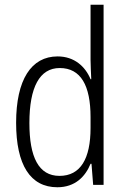

<svg xmlns="http://www.w3.org/2000/svg" viewBox="-20 -780 530 810"><path d="M222 10C297 10 340 -35 362 -89H366L373 0H417V-760H362V-527C362 -503 364 -475 365 -446H362C340 -499 294 -542 223 -542C112 -542 48 -444 48 -262C48 -84 108 10 222 10ZM231 -38C143 -38 104 -117 104 -261C104 -412 147 -493 232 -493C321 -493 362 -419 362 -286V-240C362 -111 320 -38 231 -38Z"/></svg>

Font: Noto Sans Armenian Condensed Light
Style: Regular
Weight: 300
Width: 3
Designer: Monotype Design Team
Foundry: Monotype Imaging Inc.
Version: Version 2.008